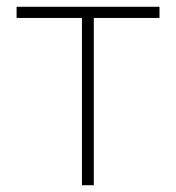

<svg xmlns="http://www.w3.org/2000/svg" viewBox="-20 -547 519 567"><path d="M29 -494H222V0H257V-494H451V-527H29Z"/></svg>

Font: Spoqa Han Sans Neo Thin
Style: Regular
Weight: 100
Designer: [Spoqa Han Sans Neo] Dong-huui Kim  Younghwa Kang  Yujin Lee  [Noto Sans] Ryoko NISHIZUKA  (kana & ideographs); Paul D. 
Foundry: Spoqa (http://www.spoqa-han-sans.com)
Version: Version 1.100;hotconv 1.0.109;makeotfexe 2.5.65596